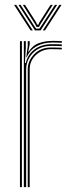

<svg xmlns="http://www.w3.org/2000/svg" viewBox="-20 -769 302 789"><path d="M78 0V-600H86V-571.5L82.5 -510.2H86Q94.5 -546 123 -566.8Q151.5 -587.5 194.2 -587.5Q205.5 -587.5 215.6 -587.2Q225.8 -587 234 -586.5V-579.5Q223.8 -580 213 -580.2Q202.2 -580.5 190.8 -580.5Q157.8 -580.5 134.8 -566.5Q111.8 -552.5 99.6 -530.5Q87.5 -508.5 87.5 -484.5V0ZM62 0V-600H70V0ZM94 0V-484.5Q94 -518.5 120.4 -546.1Q146.8 -573.8 190.5 -573.8Q200.8 -573.8 212 -573.5Q223.2 -573.2 234 -572.8V-566Q222 -566.5 211.2 -566.8Q200.5 -567 190.2 -567Q153.2 -567 127.6 -542.9Q102 -518.8 102 -484.5V0ZM88 -533.8 94 -580.5V-600H102V-587.2L96.2 -556.5H98Q114.2 -582.8 140.2 -591.9Q166.2 -601 197.2 -601Q206 -601 215 -600.8Q224 -600.5 234 -600V-593.2Q223 -593.8 213.6 -594Q204.2 -594.2 195.2 -594.2Q156.8 -594.2 129.5 -578.5Q102.2 -562.8 89.8 -533.8ZM37.8 -749H46.8L114.8 -644H105.8ZM55.8 -749H64.8L118 -666.5L128.2 -651.5H142.2L152.2 -666.5L205.8 -749H214.8L146.8 -644H123.8ZM73.8 -749H82.8L129.5 -675.8L132.2 -668H138.2L141 -675.8L187.8 -749H196.8L147.2 -671.2L140.2 -658.2H130.2L123.5 -671.2ZM223.8 -749H232.8L164.8 -644H155.8Z"/></svg>

Font: Big Shoulders Inline Text SC Thin
Style: Regular
Weight: 100
Designer: Patric King
Foundry: XO Type Co
Version: Version 2.002